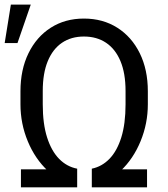

<svg xmlns="http://www.w3.org/2000/svg" viewBox="-22 -800 717 820"><path d="M514.2 -354.5V-411.1Q514.2 -487.3 492.4 -539.1Q470.7 -590.8 430.9 -617.4Q391.1 -644 336.4 -644Q282.2 -644 242.9 -617.4Q203.6 -590.8 182.1 -539.1Q160.6 -487.3 160.6 -411.1V-354.5Q160.6 -271 179.2 -212.9Q197.8 -154.8 230.7 -121.3Q263.7 -87.9 307.6 -79.6V-10.7Q237.3 -19.5 182.6 -70.3Q127.9 -121.1 96.7 -196.5Q65.4 -272 65.4 -354.5V-410.2Q65.4 -502.4 99.6 -572.5Q133.8 -642.6 194.8 -681.6Q255.9 -720.7 336.4 -720.7Q417.5 -720.7 479 -681.6Q540.5 -642.6 575 -572.5Q609.4 -502.4 609.4 -410.2V-354.5Q609.4 -272.5 578.4 -197Q547.4 -121.6 493.4 -70.6Q439.5 -19.5 370.1 -10.7V-79.6Q413.1 -88.4 445.6 -121.8Q478 -155.3 496.1 -213.4Q514.2 -271.5 514.2 -354.5ZM370.1 0V-76.7H606V0ZM67.4 0V-76.7H307.6V0ZM-2 -616.2 24.4 -780.3H109.4L52.7 -616.2Z"/></svg>

Font: RobotoDEMO
Style: Regular
Weight: 400
Designer: Christian Robertson
Foundry: Google
Version: Version 2.136